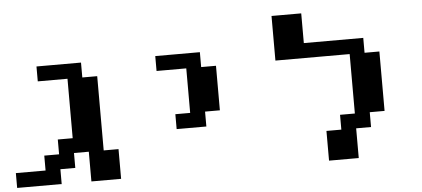

<svg xmlns="http://www.w3.org/2000/svg" viewBox="-51 -880 2178 990"><g transform="rotate(-5 1038.0 -384.5)"><path d="M0 0V-76.7H153.8V-153.8H230.5V-230.5H307.6V-538.1H153.8V-615.2H384.3V-538.1H461.4V-153.8H538.1V0H384.3V-153.8H307.6V-76.7H230.5V0Z M845.7 -230.5V-307.6H922.4V-538.1H768.6V-615.2H999.5V-538.1H1076.2V-307.6H999.5V-230.5Z M1614.3 0V-153.8H1691.4V-230.5H1768.1V-538.1H1383.8V-769H1537.6V-615.2H1845.2V-538.1H1921.9V-230.5H1845.2V-153.8H1768.1V0Z"/></g></svg>

Font: Good Old DOS
Style: Regular
Weight: 400
Designer: Vasily Draigo
Foundry: Vasily Draigo
Version: 1.0